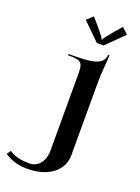

<svg xmlns="http://www.w3.org/2000/svg" viewBox="-306 -807 829 1133"><g transform="rotate(20 108.5 -240.0)"><path d="M40.5 -694.5 149 -588H191L299.5 -694.5L261 -730L221.5 -684.5C189.6 -644.8 174 -627.7 172 -617H168C166 -627.7 153.6 -641.1 118.5 -684.5L79 -730ZM-127 208.7C-83 238.3 -36.8 250 16.8 250C146.5 250 234 184 234 86V-350C234 -408.6 235.5 -428.8 237.9 -456.7C239.6 -476.8 241.7 -501.8 243.8 -546H235.8C230.8 -474 147.5 -470 13.8 -470V-462C99.3 -462 108.8 -453.3 108.8 -375V102C108.8 170.4 71.7 216 16.8 216C-30.4 216 -71.6 209.2 -110.1 183.8Z"/></g></svg>

Font: Prida01
Style: Black
Weight: 900
Designer: gluk
Foundry: gluk
Version: Version 00.072